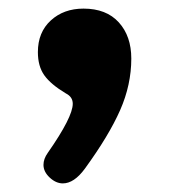

<svg xmlns="http://www.w3.org/2000/svg" viewBox="-20 -217 392 446"><path d="M126 209Q110 209 95.5 195.5Q81 182 81 166Q81 152 91 138Q149 55 149 24Q149 8 133 0Q98 -21 83 -42Q68 -63 68 -96Q68 -142 98 -169.5Q128 -197 174 -197Q227 -197 256 -165Q285 -133 285 -81Q285 -20 259 39Q233 98 177 175Q152 209 126 209Z"/></svg>

Font: Solway ExtraBold
Style: Regular
Weight: 800
Designer: Mariya V. Pigoulevskaya
Foundry: The Northern Block Ltd.
Version: Version 1.000;hotconv 1.0.109;makeotfexe 2.5.65596